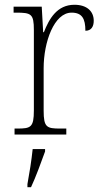

<svg xmlns="http://www.w3.org/2000/svg" viewBox="-20 -564 427 805"><path d="M41 0H258V-25H232C176 -25 163 -30 163 -100V-278C163 -388 207 -511 280 -511C324 -511 338 -486 338 -435C363 -435 373 -453 373 -477C373 -516 345 -544 292 -544C219 -544 186 -485 164 -429H161L155 -536H37V-511H47C111 -511 122 -506 122 -438V-101C122 -30 109 -25 53 -25H41ZM95 208V221H110C129 181 154 113 169 71V61H117C112 109 104 159 95 208Z"/></svg>

Font: Noto Serif Thai SemiCondensed ExtraLight
Style: Regular
Weight: 200
Width: 4
Designer: Monotype Design Team
Foundry: Monotype Imaging Inc.
Version: Version 2.002